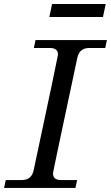

<svg xmlns="http://www.w3.org/2000/svg" viewBox="-50 -931 549 951"><path d="M323.7 0H-29.8L-21.5 -39.1H57.6Q106.4 -39.1 116.7 -87.9Q237.3 -652.8 237.3 -660.2Q237.3 -693.4 196.8 -693.4H117.7L126 -732.4H479.5L471.2 -693.4H392.1Q343.3 -693.4 333 -644.5Q212.4 -79.6 212.4 -72.3Q212.4 -39.1 252.9 -39.1H332ZM460 -846.7H194.3L208 -911.1H473.6Z"/></svg>

Font: Munson
Style: Italic
Weight: 400
Italic angle: -12°
Designer: Paul James MIller
Foundry: High-Logic / Made with FontCreator
Version: Version 2.10;May 5, 2019;FontCreator 11.5.0.2430 64-bit